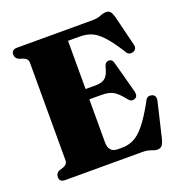

<svg xmlns="http://www.w3.org/2000/svg" viewBox="-131 -827 898 954"><g transform="rotate(-20 317.5 -350.0)"><path d="M28 -673.5Q28 -700 58 -700H454.5Q482.5 -700 500.5 -707.5Q518.5 -715 533 -715Q548 -715 555.8 -705.5Q563.5 -696 569.5 -673.5L608.5 -515Q611.5 -501.5 606.2 -493Q601 -484.5 591 -482Q566 -475 554.5 -500.5Q515.5 -561.5 486.2 -592.8Q457 -624 429.8 -634.8Q402.5 -645.5 369.5 -645.5H307.5V-390.5H361.5Q395.5 -390.5 412.5 -405.8Q429.5 -421 439 -462Q443 -474.5 449.2 -479.2Q455.5 -484 464 -484Q482.5 -484 487.5 -462L532.5 -295Q538.5 -267.5 519.5 -260.5Q500.5 -253 486 -272Q456.5 -310 433.5 -323Q410.5 -336 372 -336H307.5V-109Q307.5 -54.5 356.5 -54.5H378Q411 -54.5 440 -68.5Q469 -82.5 500 -120.5Q531 -158.5 570 -229.5Q580 -255 605 -249Q630 -243 622.5 -211L579 -27Q573 -5 565 4.8Q557 14.5 541 14.5Q527.5 14.5 509.8 7.2Q492 0 464 0H58Q28 0 28 -26.5Q28 -46 47.5 -55.5L69 -62Q92.5 -71 92.5 -91V-609Q92.5 -629 69 -638L47.5 -645Q28 -654 28 -673.5Z"/></g></svg>

Font: Fraunces 144pt S050 Black
Style: Regular
Weight: 900
Version: Version 1.000; ttfautohint (v1.8.3)